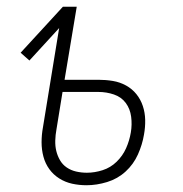

<svg xmlns="http://www.w3.org/2000/svg" viewBox="-20 -540 540 568"><path d="M236 8Q214 8 193.5 3.5Q173 -1 155.5 -12Q138 -23 126 -39.5Q114 -56 108.5 -76.5Q103 -97 103 -119Q103 -141 107 -163L155 -457L67 -361L41 -384L166 -520H207L171 -304H271Q293 -304 314 -300.5Q335 -297 353 -287Q371 -277 383.5 -261.5Q396 -246 402.5 -226.5Q409 -207 409.5 -185.5Q410 -164 406 -142Q401 -112 388 -83Q375 -54 351.5 -32.5Q328 -11 297 -1.5Q266 8 236 8ZM237 -29Q260 -29 283.5 -36.5Q307 -44 325 -61.5Q343 -79 353 -101.5Q363 -124 367 -148Q371 -171 368 -194.5Q365 -218 352 -235.5Q339 -253 317 -260.5Q295 -268 271 -268H165L147 -157Q144 -141 143.5 -124.5Q143 -108 146.5 -93.5Q150 -79 157.5 -66Q165 -53 177.5 -44.5Q190 -36 205.5 -32.5Q221 -29 237 -29Z"/></svg>

Font: Iosevka Extralight
Style: Italic
Weight: 200
Italic angle: -9°
Monospace: yes
Designer: Belleve Invis
Foundry: Belleve Invis
Version: Version 32.5.0; ttfautohint (v1.8.4)